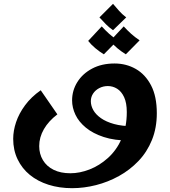

<svg xmlns="http://www.w3.org/2000/svg" viewBox="-20 -735 890 1004"><path d="M357 249Q290 249 233.5 231Q177 213 136 179.5Q95 146 72 98Q49 50 49 -9Q49 -51 64 -96Q79 -141 111 -184.5Q143 -228 193 -263L280 -137Q234 -102 209.5 -59.5Q185 -17 185 29Q185 70 204.5 102.5Q224 135 260.5 153Q297 171 348 171Q397 171 448.5 151Q500 131 544.5 91Q589 51 616 -9Q643 -69 643 -149Q643 -197 629 -227Q615 -257 592.5 -271Q570 -285 544 -285Q520 -285 499.5 -274.5Q479 -264 467 -246Q455 -228 455 -206Q455 -182 468 -159Q481 -136 508 -117Q535 -98 576.5 -86.5Q618 -75 675 -75L657 0Q579 0 522.5 -18.5Q466 -37 429 -67.5Q392 -98 374.5 -135Q357 -172 357 -210Q357 -262 384.5 -306Q412 -350 462 -376.5Q512 -403 579 -403Q640 -403 690 -374.5Q740 -346 770 -288.5Q800 -231 800 -143Q800 -66 774.5 -3Q749 60 704 107Q659 154 602 185.5Q545 217 482 233Q419 249 357 249ZM571 -577Q551 -591 534 -608Q517 -625 500 -644L571 -715Q588 -695 603 -678Q618 -661 640 -644ZM523 -451Q500 -465 478.5 -483Q457 -501 441 -521L512 -597Q531 -576 550.5 -558.5Q570 -541 595 -524ZM638 -451Q615 -465 593.5 -483Q572 -501 556 -521L627 -597Q646 -576 665.5 -558.5Q685 -541 710 -524Z"/></svg>

Font: Marhey Medium
Style: Regular
Weight: 500
Designer: Nur Syamsi & Bustanul Arifin
Foundry: Namelatype
Version: Version 1.000